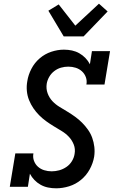

<svg xmlns="http://www.w3.org/2000/svg" viewBox="-20 -1012 640 1040"><path d="M284 8Q261 8 239.5 3.5Q218 -1 199.5 -11.5Q181 -22 166.5 -37Q152 -52 142 -71L131 0H33L63 -181H161Q157 -160 164 -141Q171 -122 185.5 -109Q200 -96 219.5 -90Q239 -84 260 -84Q280 -84 300.5 -89.5Q321 -95 339.5 -107.5Q358 -120 369.5 -139Q381 -158 384 -178Q389 -205 379.5 -229Q370 -253 353 -271Q336 -289 314.5 -302Q293 -315 271.5 -328Q250 -341 230 -355.5Q210 -370 192.5 -387.5Q175 -405 161 -425.5Q147 -446 137.5 -469.5Q128 -493 125.5 -519.5Q123 -546 128 -573Q133 -606 150 -639Q167 -672 195 -696Q223 -720 257.5 -731.5Q292 -743 326 -743Q349 -743 370 -738.5Q391 -734 409.5 -723.5Q428 -713 442.5 -698Q457 -683 467 -664L478 -735H576L546 -554H448Q452 -575 445 -594Q438 -613 423.5 -626Q409 -639 390 -645Q371 -651 350 -651Q330 -651 310.5 -645.5Q291 -640 274 -627Q257 -614 246.5 -595.5Q236 -577 233 -558Q229 -531 238 -506.5Q247 -482 264 -464Q281 -446 302.5 -433Q324 -420 345.5 -407Q367 -394 387 -379.5Q407 -365 424.5 -347.5Q442 -330 456.5 -309.5Q471 -289 479.5 -265.5Q488 -242 491 -216Q494 -190 490 -163Q484 -128 466 -95Q448 -62 419 -38Q390 -14 354.5 -3Q319 8 284 8ZM325 -815 242 -954 298 -988 388 -873 516 -992 563 -950 433 -815Z"/></svg>

Font: Iosevka Etoile Semibold
Style: Italic
Weight: 600
Italic angle: -9°
Designer: Belleve Invis
Foundry: Belleve Invis
Version: Version 22.1.2; ttfautohint (v1.8.4)